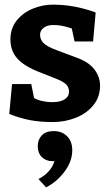

<svg xmlns="http://www.w3.org/2000/svg" viewBox="-20 -517 474 829"><path d="M32 -154H115L127 -94Q140 -86 161.5 -81Q183 -76 207 -76Q240 -76 259 -88Q278 -100 278 -121Q278 -139 266.5 -151.5Q255 -164 227 -175L152 -205Q86 -230 55.5 -263.5Q25 -297 25 -347Q25 -395 52.5 -429Q80 -463 122.5 -480Q165 -497 208 -497Q302 -497 393 -463L382 -338H302L290 -394Q286 -395 272 -399.5Q258 -404 242.5 -406.5Q227 -409 210 -409Q184 -409 168.5 -397Q153 -385 153 -367Q153 -346 168 -331Q183 -316 223 -301L311 -268Q362 -250 387 -218Q412 -186 412 -147Q412 -98 383 -62.5Q354 -27 307 -8.5Q260 10 209 10Q152 10 108.5 1.5Q65 -7 20 -25ZM292 132Q292 179 259 223.5Q226 268 179 292L146 256Q170 244 189 224Q208 204 215 178Q212 179 207 179Q179 179 161 161.5Q143 144 143 114Q143 86 160.5 67.5Q178 49 212 49Q247 49 269.5 71Q292 93 292 132Z"/></svg>

Font: Enriqueta
Style: Bold
Weight: 700
Designer: Viviana Monsalve, Gustavo Ibarra
Foundry: 72Puntos
Version: Version 2.000